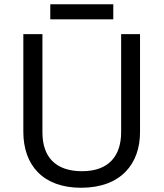

<svg xmlns="http://www.w3.org/2000/svg" viewBox="-20 -875 771 905"><path d="M514 -855H217V-784H514ZM640 -252V-714H551V-252C551 -144 496 -68 367 -68C242 -68 180 -135 180 -251V-714H90V-254C90 -95 184 10 362 10C551 10 640 -104 640 -252Z"/></svg>

Font: Noto Sans EgyptHiero
Style: Regular
Weight: 400
Designer: Monotype Design Team
Foundry: Monotype Imaging Inc.
Version: Version 2.002